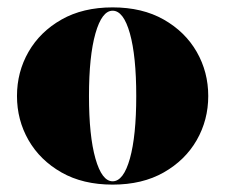

<svg xmlns="http://www.w3.org/2000/svg" viewBox="-20 -490 610 520"><path d="M26 -230Q26 -295 57.2 -349.5Q88.5 -404 146.5 -437Q204.5 -470 285 -470Q365.5 -470 423.5 -437Q481.5 -404 512.8 -349.5Q544 -295 544 -230Q544 -165 512.8 -110.5Q481.5 -56 423.5 -23Q365.5 10 285 10Q204.5 10 146.5 -23Q88.5 -56 57.2 -110.5Q26 -165 26 -230ZM221 -230Q221 -122 238.5 -60.5Q256 1 285 1Q314.5 1 331.8 -60.5Q349 -122 349 -230Q349 -338 331.8 -399.5Q314.5 -461 285 -461Q256 -461 238.5 -399.5Q221 -338 221 -230Z"/></svg>

Font: Bodoni* 24pt Fatface
Style: Regular
Weight: 900
Version: Version 2.3